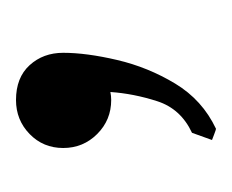

<svg xmlns="http://www.w3.org/2000/svg" viewBox="-45 -111 290 240"><g transform="rotate(-90 100.0 9.0)"><path d="M95 3Q70 3 52.5 -14.5Q35 -32 35 -57Q35 -82 52.5 -99Q70 -116 95 -116Q123 -116 138.5 -99Q154 -82 154 -57Q154 -28 145 10.5Q136 49 115.5 83Q95 117 59 134Q58 134 51.5 131.5Q45 129 45 129L54 104Q84 90 93.5 60.5Q103 31 105 2Q100 3 95 3Z"/></g></svg>

Font: Bentinck
Style: Regular
Weight: 400
Designer: Jörg Drees
Foundry: Jörg Drees
Version: Version 1.000; ttfautohint (v1.8.4.7-5d5b)